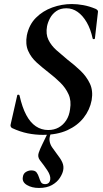

<svg xmlns="http://www.w3.org/2000/svg" viewBox="-20 -656 510 951"><path d="M192 12Q155 12 117.5 4.5Q80 -3 39 -22Q35 -25 33 -29.5Q31 -34 33 -41L65 -182Q65 -187 70.5 -187Q76 -187 77 -182Q90 -124 110 -86.5Q130 -49 157.5 -30.5Q185 -12 219 -12Q248 -12 270.5 -24.5Q293 -37 308 -60Q323 -83 327 -115Q334 -157 319.5 -189Q305 -221 278.5 -247Q252 -273 222 -296Q191 -320 162.5 -345.5Q134 -371 119.5 -404Q105 -437 113 -481Q124 -534 158 -568Q192 -602 239 -619Q286 -636 336 -636Q363 -636 393 -630.5Q423 -625 454 -612Q468 -605 465 -595L450 -465Q449 -462 444.5 -462Q440 -462 439 -465Q429 -512 409.5 -545.5Q390 -579 364.5 -597Q339 -615 309 -615Q279 -615 259 -601Q239 -587 228 -566.5Q217 -546 213 -526Q206 -487 220 -458.5Q234 -430 260 -407Q286 -384 315 -360Q348 -335 378 -306.5Q408 -278 425 -242.5Q442 -207 434 -160Q425 -112 394.5 -73Q364 -34 313.5 -11Q263 12 192 12ZM173 275Q138 275 113.5 260.5Q89 246 93 222Q95 204 108 196Q121 188 135 188Q154 188 161.5 198.5Q169 209 173 222Q177 235 182.5 245.5Q188 256 203 256Q226 256 229 232Q231 213 214.5 188Q198 163 178 138Q165 121 171.5 101.5Q178 82 189 60L218 0H234Q223 24 225.5 41.5Q228 59 238 73.5Q248 88 260 104Q280 129 288.5 148Q297 167 293 187Q290 204 276.5 225Q263 246 237.5 260.5Q212 275 173 275Z"/></svg>

Font: Cormorant
Style: Bold Italic
Weight: 700
Italic angle: -10°
Designer: Christian Thalmann (Catharsis Fonts)
Foundry: Catharsis Fonts
Version: Version 4.000